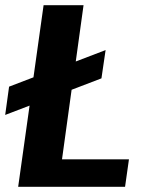

<svg xmlns="http://www.w3.org/2000/svg" viewBox="-21 -720 588 740"><path d="M476 -106 461 0H49L93 -313L-1 -277L14 -386L108 -422L147 -700H301L271 -483L386 -527L370 -418L255 -374L218 -106Z"/></svg>

Font: Krub
Style: Bold Italic
Weight: 700
Italic angle: -8°
Designer: Ekaluck Peanpanawate
Foundry: Cadson Demak Co.,Ltd.
Version: Version 1.000; ttfautohint (v1.6)